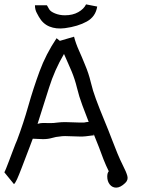

<svg xmlns="http://www.w3.org/2000/svg" viewBox="-40 -824 652 879"><path d="M24 19 -20 -35Q-19 -36 -13 -50.5Q-7 -65 1 -86.5Q9 -108 17 -129Q25 -150 31 -165.5Q37 -181 38 -182Q67 -259 89.5 -338.5Q112 -418 141 -497Q170 -576 219 -649L234 -637L299 -656Q307 -625 321 -594Q335 -563 349 -528Q366 -488 375.5 -448Q385 -408 399 -371Q416 -325 436 -277Q456 -229 475 -179Q486 -150 497.5 -122Q509 -94 523 -66Q538 -37 543 -18.5Q548 0 533 14Q511 35 492 35Q474 35 462.5 20.5Q451 6 451 -16Q451 -32 458 -40Q445 -66 434 -94Q423 -122 413 -150Q407 -165 401 -180Q395 -195 389 -210V-204Q381 -204 372 -202.5Q363 -201 352 -200Q345 -199 338.5 -199Q332 -199 324 -199Q308 -199 291 -200Q274 -201 258 -201Q251 -201 244.5 -200.5Q238 -200 233 -199Q217 -198 198.5 -192.5Q180 -187 157 -187Q144 -187 132 -188Q120 -189 110 -189Q104 -172 98 -157Q74 -94 60 -57.5Q46 -21 38 -3.5Q30 14 24 19ZM288 -497Q280 -516 271 -536Q262 -556 253 -577Q210 -504 184.5 -422.5Q159 -341 132 -257Q139 -259 145 -260Q151 -261 157 -261Q171 -261 187.5 -260.5Q204 -260 224 -263Q232 -264 240.5 -264.5Q249 -265 258 -265Q275 -265 292 -264Q309 -263 324 -263H345Q350 -264 355.5 -265Q361 -266 366 -266Q359 -285 351.5 -304Q344 -323 337 -342Q322 -382 312.5 -421.5Q303 -461 288 -497ZM521 -16Q521 -18 521 -19ZM354 -804 405 -794Q398 -748 357.5 -725.5Q317 -703 257 -695Q217 -690 186.5 -702.5Q156 -715 138 -747Q137 -749 128.5 -764.5Q120 -780 120 -800H174Q174 -802 185 -782Q191 -771 212 -762.5Q233 -754 257 -754Q293 -754 318.5 -768.5Q344 -783 354 -804Z"/></svg>

Font: Syne
Style: Italic
Weight: 400
Italic angle: -9°
Designer: Lucas Descroix
Foundry: Bonjour Monde
Version: Version 2.000; ttfautohint (v1.8.3)